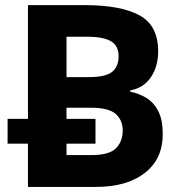

<svg xmlns="http://www.w3.org/2000/svg" viewBox="-20 -734 712 754"><path d="M89.8 0V-169.9H9.8V-267.1H89.8V-713.9H312Q454.6 -713.9 527.8 -673.8Q601.1 -633.8 601.1 -533.2Q601.1 -472.7 572.3 -430.4Q543.5 -388.2 491.2 -378.9V-374Q526.9 -366.7 555.7 -348.9Q584.5 -331.1 601.8 -297.1Q619.1 -263.2 619.1 -207Q619.1 -109.9 548.8 -54.9Q478.5 0 356.9 0ZM241.2 -431.2H329.1Q395 -431.2 420.4 -451.9Q445.8 -472.7 445.8 -513.2Q445.8 -554.2 415.8 -572Q385.7 -589.8 320.8 -589.8H241.2ZM241.2 -125H339.8Q408.2 -125 435.1 -151.4Q461.9 -177.7 461.9 -222.2Q461.9 -261.7 434.6 -286.4Q407.2 -311 335 -311H241.2V-267.1H355V-169.9H241.2Z"/></svg>

Font: Open Sans
Style: Bold
Weight: 700
Designer: Monotype Design Team
Foundry: Monotype Imaging Inc.
Version: Version 3.000; ttfautohint (v1.8.4)